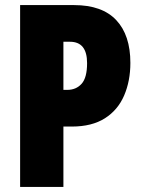

<svg xmlns="http://www.w3.org/2000/svg" viewBox="-20 -734 560 754"><path d="M271 -714Q381 -714 436.5 -655Q492 -596 492 -487Q492 -416 467.5 -359Q443 -302 392 -269.5Q341 -237 262 -237H229V0H59V-714ZM255 -570H229V-381H244Q279 -381 300.5 -405Q322 -429 322 -486Q322 -570 255 -570Z"/></svg>

Font: Noto Sans Malayalam ExtraCondensed Black
Style: Regular
Weight: 900
Width: 2
Designer: Jelle Bosma - Monotype Design Team
Foundry: Monotype Imaging Inc.
Version: Version 2.104; ttfautohint (v1.8.4.7-5d5b)